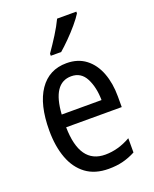

<svg xmlns="http://www.w3.org/2000/svg" viewBox="-144 -847 751 938"><g transform="rotate(-20 231.0 -378.0)"><path d="M238 -546Q297 -546 337.5 -515Q378 -484 398.5 -430Q419 -376 419 -308V-252H130Q133 -61 265 -61Q332 -61 397 -98V-24Q365 -7 331.5 1.5Q298 10 257 10Q186 10 139.5 -24.5Q93 -59 70 -121Q47 -183 47 -265Q47 -400 97 -473Q147 -546 238 -546ZM238 -478Q141 -478 131 -318H338Q337 -385 313 -431.5Q289 -478 238 -478ZM370 -757Q357 -736 333 -707.5Q309 -679 281.5 -651.5Q254 -624 233 -606H179V-617Q205 -654 229.5 -693Q254 -732 270 -766H370Z"/></g></svg>

Font: Noto Sans Gurmukhi Condensed
Style: Regular
Weight: 400
Width: 3
Designer: Jelle Bosma - Monotype Design Team
Foundry: Monotype Imaging Inc.
Version: Version 2.004; ttfautohint (v1.8.4.7-5d5b)